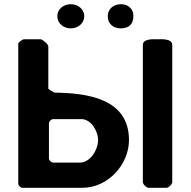

<svg xmlns="http://www.w3.org/2000/svg" viewBox="-20 -894 911 914"><path d="M240 -453C235 -455 210 -468 210 -473V-673C210 -683 183 -707 173 -707H93C88 -707 67 -692 67 -687V-20C67 -11 78 0 87 0H373C494 0 594 -111 594 -227C594 -426 394 -451 240 -453ZM730 -707C715 -707 660 -712 660 -680V-27C660 -17 677 0 687 0H773C783 0 800 -17 800 -27V-680C800 -712 745 -707 730 -707ZM447 -227C447 -183 411 -120 360 -120H233C224 -120 213 -131 213 -140V-307C213 -316 224 -327 233 -327H367C415 -327 447 -268 447 -227ZM253 -817C253 -781 284 -759 317 -759C349 -759 381 -781 381 -817C381 -852 349 -874 317 -874C284 -874 253 -852 253 -817ZM493 -817C493 -780 520 -759 554 -759C594 -759 615 -779 615 -818C615 -853 589 -874 556 -874C521 -874 493 -852 493 -817Z"/></svg>

Font: Asimov Print
Style: C
Weight: 500
Designer: Google
Version: Version 2.000980: 2014